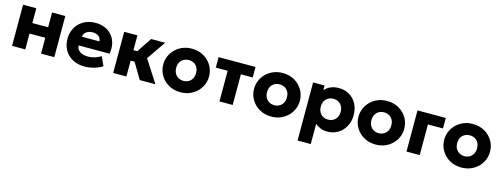

<svg xmlns="http://www.w3.org/2000/svg" viewBox="-18 -1307 5988 2299"><g transform="rotate(15 2976.0 -157.5)"><path d="M68 0V-510H232V-326.5H427.5V-510H591.5V0H427.5V-196.5H232V0Z M969 15Q885 15 821.5 -18.8Q758 -52.5 722.5 -113.2Q687 -174 687 -255.5Q687 -314.5 707.8 -364Q728.5 -413.5 765.8 -449.5Q803 -485.5 853.8 -505.2Q904.5 -525 965.5 -525Q1032.5 -525 1085 -501.2Q1137.5 -477.5 1171.8 -435.2Q1206 -393 1219 -335.8Q1232 -278.5 1220 -211.5H837Q837.5 -181.5 855 -159Q872.5 -136.5 903 -123.8Q933.5 -111 974 -111Q1019 -111 1059.5 -122.8Q1100 -134.5 1137 -159L1188.5 -48Q1165 -30 1127.8 -15.8Q1090.5 -1.5 1048.8 6.8Q1007 15 969 15ZM847 -322H1064Q1063 -360.5 1035.5 -383.5Q1008 -406.5 961 -406.5Q913.5 -406.5 882.2 -383.5Q851 -360.5 847 -322Z M1651 0 1492.5 -266.5 1656 -510H1829L1668 -275.5L1845 0ZM1321.5 0V-510H1485.5V-326.5H1641V-196.5H1485.5V0Z M2158 15Q2074.5 15 2010.5 -21.8Q1946.5 -58.5 1910.2 -120Q1874 -181.5 1874 -255Q1874 -308.5 1894.8 -357.2Q1915.5 -406 1953.5 -443.8Q1991.5 -481.5 2043.5 -503.2Q2095.5 -525 2158 -525Q2241.5 -525 2305.5 -488.2Q2369.5 -451.5 2405.5 -390Q2441.5 -328.5 2441.5 -255Q2441.5 -201.5 2421 -152.8Q2400.5 -104 2362.5 -66.5Q2324.5 -29 2272.5 -7Q2220.5 15 2158 15ZM2158 -126Q2193 -126 2221 -141.8Q2249 -157.5 2265 -186.5Q2281 -215.5 2281 -255Q2281 -295 2265.2 -323.8Q2249.5 -352.5 2221.5 -368.2Q2193.5 -384 2158 -384Q2122.5 -384 2094.5 -368.2Q2066.5 -352.5 2050.5 -323.8Q2034.5 -295 2034.5 -255Q2034.5 -215.5 2050.8 -186.5Q2067 -157.5 2095 -141.8Q2123 -126 2158 -126Z M2639 0V-380H2492V-510H2949.5V-380H2803V0Z M3284 15Q3200.5 15 3136.5 -21.8Q3072.5 -58.5 3036.2 -120Q3000 -181.5 3000 -255Q3000 -308.5 3020.8 -357.2Q3041.5 -406 3079.5 -443.8Q3117.5 -481.5 3169.5 -503.2Q3221.5 -525 3284 -525Q3367.5 -525 3431.5 -488.2Q3495.5 -451.5 3531.5 -390Q3567.5 -328.5 3567.5 -255Q3567.5 -201.5 3547 -152.8Q3526.5 -104 3488.5 -66.5Q3450.5 -29 3398.5 -7Q3346.5 15 3284 15ZM3284 -126Q3319 -126 3347 -141.8Q3375 -157.5 3391 -186.5Q3407 -215.5 3407 -255Q3407 -295 3391.2 -323.8Q3375.5 -352.5 3347.5 -368.2Q3319.5 -384 3284 -384Q3248.5 -384 3220.5 -368.2Q3192.5 -352.5 3176.5 -323.8Q3160.5 -295 3160.5 -255Q3160.5 -215.5 3176.8 -186.5Q3193 -157.5 3221 -141.8Q3249 -126 3284 -126Z M3663.5 210V-510H3805V-451.5Q3833.5 -485 3877.8 -505Q3922 -525 3980.5 -525Q4053.5 -525 4110.8 -491.5Q4168 -458 4201 -397Q4234 -336 4234 -255Q4234 -198 4215.2 -148.8Q4196.5 -99.5 4162 -62.8Q4127.5 -26 4080.8 -5.5Q4034 15 3977.5 15Q3932.5 15 3894.8 0.5Q3857 -14 3827 -40.5V210ZM3950 -126Q3985.5 -126 4013.5 -141.8Q4041.5 -157.5 4057.5 -186.5Q4073.5 -215.5 4073.5 -255Q4073.5 -295 4057.2 -323.8Q4041 -352.5 4013.2 -368.2Q3985.5 -384 3950 -384Q3915 -384 3887 -368.2Q3859 -352.5 3843 -323.8Q3827 -295 3827 -255Q3827 -215.5 3843 -186.5Q3859 -157.5 3886.8 -141.8Q3914.5 -126 3950 -126Z M4578 15Q4494.5 15 4430.5 -21.8Q4366.5 -58.5 4330.2 -120Q4294 -181.5 4294 -255Q4294 -308.5 4314.8 -357.2Q4335.5 -406 4373.5 -443.8Q4411.5 -481.5 4463.5 -503.2Q4515.5 -525 4578 -525Q4661.5 -525 4725.5 -488.2Q4789.5 -451.5 4825.5 -390Q4861.5 -328.5 4861.5 -255Q4861.5 -201.5 4841 -152.8Q4820.5 -104 4782.5 -66.5Q4744.5 -29 4692.5 -7Q4640.5 15 4578 15ZM4578 -126Q4613 -126 4641 -141.8Q4669 -157.5 4685 -186.5Q4701 -215.5 4701 -255Q4701 -295 4685.2 -323.8Q4669.5 -352.5 4641.5 -368.2Q4613.5 -384 4578 -384Q4542.5 -384 4514.5 -368.2Q4486.5 -352.5 4470.5 -323.8Q4454.5 -295 4454.5 -255Q4454.5 -215.5 4470.8 -186.5Q4487 -157.5 4515 -141.8Q4543 -126 4578 -126Z M4957.5 0V-510H5308V-380H5121.5V0Z M5641 15Q5557.5 15 5493.5 -21.8Q5429.5 -58.5 5393.2 -120Q5357 -181.5 5357 -255Q5357 -308.5 5377.8 -357.2Q5398.5 -406 5436.5 -443.8Q5474.5 -481.5 5526.5 -503.2Q5578.5 -525 5641 -525Q5724.5 -525 5788.5 -488.2Q5852.5 -451.5 5888.5 -390Q5924.5 -328.5 5924.5 -255Q5924.5 -201.5 5904 -152.8Q5883.5 -104 5845.5 -66.5Q5807.5 -29 5755.5 -7Q5703.5 15 5641 15ZM5641 -126Q5676 -126 5704 -141.8Q5732 -157.5 5748 -186.5Q5764 -215.5 5764 -255Q5764 -295 5748.2 -323.8Q5732.5 -352.5 5704.5 -368.2Q5676.5 -384 5641 -384Q5605.5 -384 5577.5 -368.2Q5549.5 -352.5 5533.5 -323.8Q5517.5 -295 5517.5 -255Q5517.5 -215.5 5533.8 -186.5Q5550 -157.5 5578 -141.8Q5606 -126 5641 -126Z"/></g></svg>

Font: Geologica Cursive
Style: Bold
Weight: 700
Designer: Sindre Bremnes, Frode Helland
Foundry: Monokrom Skriftforlag AS
Version: Version 1.010;gftools[0.9.28]